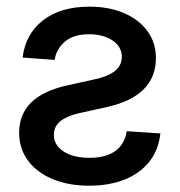

<svg xmlns="http://www.w3.org/2000/svg" viewBox="-20 -558 551 588"><path d="M49.3 -381.8Q57.6 -453.1 111.3 -495.4Q165 -537.6 253.4 -537.6Q314 -537.6 359.9 -517.8Q405.8 -498 431.6 -462.6Q457.5 -427.2 457.5 -380.4Q457.5 -322.3 420.2 -284.7Q382.8 -247.1 308.6 -230.5L220.2 -210.9Q184.6 -202.6 164.8 -186.8Q145 -170.9 145 -144.5Q145 -113.8 174.6 -94.2Q204.1 -74.7 254.4 -74.7Q303.2 -74.7 332.3 -95Q361.3 -115.2 368.2 -156.2L471.2 -149.4Q465.3 -97.2 436.3 -61.5Q407.2 -25.9 360.4 -7.6Q313.5 10.7 252.9 10.7Q190.4 10.7 141.8 -9.3Q93.3 -29.3 65.9 -65.9Q38.6 -102.5 38.6 -151.9Q38.6 -206.5 74.2 -242.9Q109.9 -279.3 185.5 -296.4L273.4 -315.9Q312.5 -324.7 332.8 -341.3Q353 -357.9 353 -384.3Q353 -414.6 325 -433.8Q296.9 -453.1 252.4 -453.1Q205.6 -453.1 179 -430.7Q152.3 -408.2 147.5 -374.5Z"/></svg>

Font: Inter 24pt Medium
Style: Regular
Weight: 500
Designer: Rasmus Andersson
Foundry: rsms
Version: Version 4.001;git-66647c0bb